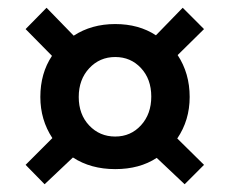

<svg xmlns="http://www.w3.org/2000/svg" viewBox="-20 -587 592 495"><path d="M46 -512 114 -443Q84 -398 84 -337Q84 -278 115 -231L46 -162L95 -112L168 -181Q214 -151 277 -151Q340 -151 384 -180L456 -112L506 -162L437 -230Q469 -277 469 -337Q469 -398 438 -445L506 -512L451 -567L382 -496Q338 -525 277 -525Q216 -525 170 -495L100 -567ZM277 -440Q317 -440 343.5 -411.5Q370 -383 370 -338Q370 -293 343.5 -264Q317 -235 277 -235Q237 -235 210 -263.5Q183 -292 183 -337Q183 -382 210 -411Q237 -440 277 -440Z"/></svg>

Font: RT Raleway Bold
Style: Regular
Weight: 400
Designer: Matt McInerney, Pablo Impallari, Rodrigo Fuenzalida — Edited by Milan Moffatt in April 2016
Foundry: Matt McInerney, Pablo Impallari, Rodrigo Fuenzalida — Edited by Milan Moffatt in April 2016
Version: Version 3.001